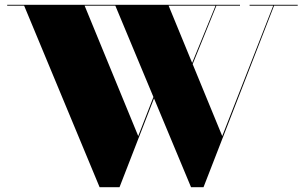

<svg xmlns="http://www.w3.org/2000/svg" viewBox="-20 -770 1270 800"><path d="M395 10 80.5 -746.5H10V-750H980V-746.5H682.5L906 -203L1118.5 -746.5H1020V-750H1220.5V-746.5H1122L828 10H776L460.5 -746.5H332.5L556 -203L632 -398.5L634.5 -393L478 10ZM763.5 -455.5 760 -457.5 879 -748.5H882.5Z"/></svg>

Font: Bodoni Moda 48pt Black
Style: Regular
Weight: 900
Designer: Owen Earl
Foundry: indestructible type
Version: Version 2.004